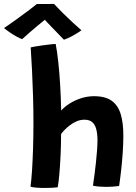

<svg xmlns="http://www.w3.org/2000/svg" viewBox="-110 -945 691 976"><path d="M183.5 7Q173 8.5 154.8 9.5Q136.5 10.5 116.5 10.5Q94.5 10.5 74.5 8.8Q54.5 7 45 4Q49.5 -28 52.8 -78Q56 -128 58 -190Q60 -252 60 -319.5Q60 -386.5 58 -455Q56 -523.5 52.8 -587.2Q49.5 -651 46 -704Q50 -705.5 66.2 -708.2Q82.5 -711 103.8 -714Q125 -717 144 -719.2Q163 -721.5 173 -721.5Q180.5 -684 186.2 -630.5Q192 -577 195.8 -513.8Q199.5 -450.5 201 -383Q218 -402.5 244.8 -419.2Q271.5 -436 303.5 -446Q335.5 -456 367.5 -456Q426.5 -456 458.8 -432Q491 -408 504 -363.5Q517 -319 517 -256.5Q517 -217 514 -171.2Q511 -125.5 506 -80.8Q501 -36 495.5 0.5Q480 2.5 463.2 3.8Q446.5 5 430 5Q412 5 394.2 3.5Q376.5 2 362.5 -1Q366 -24 370 -54.2Q374 -84.5 377.5 -116.8Q381 -149 383.2 -179Q385.5 -209 385.5 -231.5Q385.5 -264 379.5 -287.5Q373.5 -311 359.2 -323.8Q345 -336.5 319.5 -336.5Q298 -336.5 278.8 -328Q259.5 -319.5 243.8 -307.2Q228 -295 216.8 -283Q205.5 -271 200.5 -263.5Q200.5 -210.5 198 -157.5Q195.5 -104.5 191.8 -61Q188 -17.5 183.5 7ZM164.5 -925Q183.5 -904.5 210.2 -878Q237 -851.5 262.8 -827.8Q288.5 -804 304 -791Q282 -775 258 -762.2Q234 -749.5 215 -743Q202.5 -756 187 -772Q171.5 -788 156 -804Q140.5 -820 128.8 -832.5Q117 -845 112.5 -850.5H125.5Q120.5 -846.5 106.5 -835.2Q92.5 -824 74.2 -808.5Q56 -793 37 -776.8Q18 -760.5 2.5 -746Q-9 -750 -26.5 -759.5Q-44 -769 -61 -780.8Q-78 -792.5 -89.5 -802.5Q-59.5 -822.5 -24.5 -847.8Q10.5 -873 38.8 -894.5Q67 -916 77 -924.5Q85 -924.5 102 -924.5Q119 -924.5 137 -924.8Q155 -925 164.5 -925Z"/></svg>

Font: Grandstander Thin SemiBold
Style: Regular
Weight: 600
Version: Version 1.200